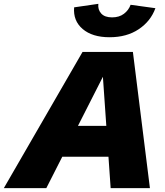

<svg xmlns="http://www.w3.org/2000/svg" viewBox="-76 -971 850 991"><path d="M-56.2 0 350.1 -703.1H609.9L697.8 0H495.1L455.1 -574.7L163.1 0ZM185.5 -162.1 219.2 -321.3H580.6L546.9 -162.1ZM489.7 -778.8Q400.4 -778.8 350.6 -821.3Q300.8 -863.8 306.6 -933.1L431.6 -951.2Q428.2 -921.4 446.3 -901.4Q464.4 -881.3 502.4 -881.3Q539.1 -881.3 563.5 -899.7Q587.9 -918 598.1 -946.3L726.1 -928.7Q701.7 -861.3 639.9 -820.1Q578.1 -778.8 489.7 -778.8Z"/></svg>

Font: Schibsted Grotesk Black
Style: Italic
Weight: 900
Italic angle: -12°
Designer: Bakken & Baeck AS, Henrik Kongsvoll
Foundry: Schibsted ASA
Version: Version 1.100;gftools[0.9.25]